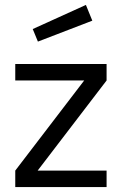

<svg xmlns="http://www.w3.org/2000/svg" viewBox="-20 -760 495 780"><path d="M134 -591 355 -676 329 -740 113 -642ZM413 -500V-433L133 -67H413V0H42V-67L322 -433H42V-500Z"/></svg>

Font: RazerF5
Style: Regular
Weight: 400
Foundry: Razer Inc.
Version: Version 2